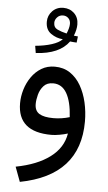

<svg xmlns="http://www.w3.org/2000/svg" viewBox="-61 -707 567 1008"><g transform="rotate(5 222.0 -203.0)"><path d="M316.4 -492.7Q306.2 -493.2 298.8 -493.9Q291.5 -494.6 281.7 -495.6Q231.9 -426.3 107.4 -419.4L101.1 -457Q149.9 -461.4 187.5 -473.4Q225.1 -485.4 242.7 -503.9Q208.5 -506.3 179.7 -526.4Q150.9 -546.4 150.9 -588.4Q150.9 -621.1 173.8 -644.8Q196.8 -668.5 231.4 -668.5Q266.1 -668.5 289.1 -646.2Q312 -624 312 -587.9Q312 -560.5 298.8 -527.8Q305.7 -526.9 320.3 -525.4ZM259.8 -535.6Q265.1 -547.9 269 -561.8Q272.9 -575.7 272.9 -587.4Q272.9 -606 261.5 -617.2Q250 -628.4 233.4 -628.4Q214.4 -628.4 202.4 -615.2Q190.4 -602.1 190.4 -586.4Q190.4 -561.5 211.2 -551.8Q231.9 -542 259.8 -535.6ZM396 -83.5Q396 201.7 83 261.7L54.2 184.1Q166.5 162.6 233.4 112.5Q300.3 62.5 312.5 -13.2Q293.9 -7.3 269.5 -2.9Q245.1 1.5 226.6 1.5Q48.3 1.5 48.3 -149.9Q48.3 -186 59.3 -222.4Q70.3 -258.8 91.6 -289.3Q112.8 -319.8 143.6 -338.4Q174.3 -356.9 213.4 -356.9Q259.8 -356.9 294.2 -334Q328.6 -311 351.1 -272Q373.5 -232.9 384.8 -184.1Q396 -135.3 396 -83.5ZM229 -86.9Q272 -86.9 314.5 -99.6Q309.6 -181.6 284.2 -225.3Q258.8 -269 212.4 -269Q180.2 -269 162.4 -249Q144.5 -229 137.5 -201.9Q130.4 -174.8 130.4 -152.8Q130.4 -117.2 154.8 -102.1Q179.2 -86.9 229 -86.9Z"/></g></svg>

Font: Vazirmatn UI
Style: Regular
Weight: 400
Designer: Saber Rastikerdar
Foundry: Saber Rastikerdar
Version: Version 33.003